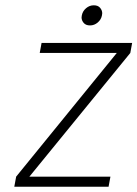

<svg xmlns="http://www.w3.org/2000/svg" viewBox="-20 -705 519 725"><path d="M320 -609Q304 -609 296 -618.5Q288 -628 288 -639Q288 -643 289 -647Q292 -663 305 -674Q318 -685 334 -685Q350 -685 358 -675.5Q366 -666 366 -655Q366 -651 365 -647Q362 -631 349 -620Q336 -609 320 -609ZM91 -38H397L390 0H34L41 -38L421 -505H130L137 -543H479L472 -505Z"/></svg>

Font: Fz Poppins ExtLt
Style: Italic
Weight: 200
Italic angle: -10°
Designer: Ninad Kale (Devanagari), Jonny Pinhorn (Latin)
Foundry: Indian Type Foundry
Version: Vit hóa bi Vntype.Com & FontZin.Com